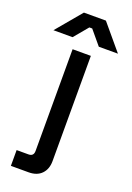

<svg xmlns="http://www.w3.org/2000/svg" viewBox="-220 -757 700 1018"><g transform="rotate(20 130.0 -248.0)"><path d="M-18 200V111H49Q78 111 78 81V-493H181V101Q181 146 155 173Q129 200 82 200ZM-52 -553 68 -696H192L312 -553H204L138 -632H122L56 -553Z"/></g></svg>

Font: Space Grotesk Medium
Style: Regular
Weight: 500
Designer: Florian Karsten
Foundry: Florian Karsten
Version: Version 2.000